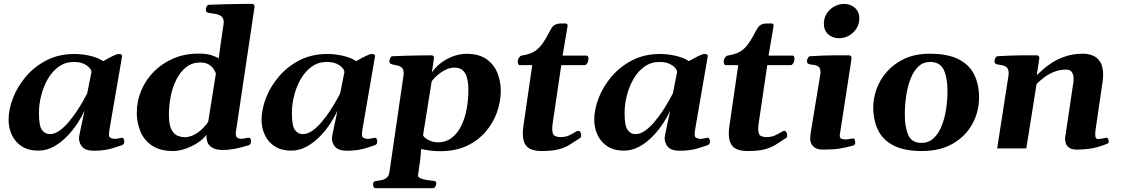

<svg xmlns="http://www.w3.org/2000/svg" viewBox="-20 -776 5871 1004"><path d="M181.6 11.7Q130.9 12.2 95.9 -9.5Q61 -31.2 43 -68.4Q24.9 -105.5 24.9 -149.4Q24.9 -203.6 48.1 -263.7Q71.3 -323.7 115.7 -376Q160.2 -428.2 223.9 -460.9Q287.6 -493.7 368.7 -493.7Q412.1 -493.7 454.1 -483.4Q496.1 -473.1 519.5 -456.1Q549.3 -473.1 570.3 -483.4Q591.3 -493.7 601.6 -493.7Q608.4 -493.7 613.5 -491.5Q618.7 -489.3 618.7 -483.4L551.3 -92.3Q549.8 -80.1 549.8 -71.8Q549.8 -58.1 560.8 -54Q571.8 -49.8 578.1 -49.8Q589.4 -49.8 601.8 -52.7Q614.3 -55.7 616.2 -55.7Q623.5 -55.7 626.7 -50Q629.9 -44.4 629.9 -37.6Q629.9 -25.4 625 -21.5Q620.1 -17.6 617.7 -16.6Q607.9 -13.2 567.4 -0.5Q526.9 12.2 470.2 12.2Q429.2 12.2 411.1 -6.8Q393.1 -25.9 393.1 -54.2Q393.1 -59.6 397 -78.9Q400.9 -98.1 406 -122.3Q411.1 -146.5 415.8 -167.5Q420.4 -188.5 421.9 -197.3Q409.7 -169.4 387 -134Q364.3 -98.6 333 -65.7Q301.8 -32.7 263.4 -10.7Q225.1 11.2 181.6 11.7ZM240.7 -74.7Q265.1 -74.7 290 -92Q314.9 -109.4 338.1 -136.7Q361.3 -164.1 381.1 -193.8Q400.9 -223.6 415 -249Q429.2 -274.4 436 -287.6L458 -397.9Q458 -417 432.4 -434.6Q406.7 -452.1 366.2 -452.1Q322.3 -452.1 288.1 -428Q253.9 -403.8 230.7 -364Q207.5 -324.2 195.6 -277.1Q183.6 -230 183.6 -184.1Q183.6 -118.2 199.5 -96.4Q215.3 -74.7 240.7 -74.7Z M884.8 13.7Q817.4 13.7 775.6 -14.2Q733.9 -42 714.6 -87.9Q695.3 -133.8 695.3 -187Q695.3 -247.1 718.5 -302.5Q741.7 -357.9 784.7 -401.4Q827.6 -444.8 886.5 -470.2Q945.3 -495.6 1016.6 -495.6Q1059.1 -495.6 1082.5 -488.3Q1106 -481 1124 -471.2L1132.8 -539.1L1148.9 -648.9Q1149.9 -656.7 1149.9 -659.2Q1149.9 -684.1 1133.8 -693.4Q1117.7 -702.6 1097.7 -704.8Q1077.6 -707 1065.4 -710Q1056.2 -714.4 1056.2 -725.6Q1056.2 -735.4 1060.8 -742.9Q1065.4 -750.5 1071.3 -751Q1115.2 -752.9 1160.6 -753.9Q1206.1 -754.9 1243.2 -755.4Q1280.3 -755.9 1298.8 -755.9Q1301.3 -755.9 1304 -754.6Q1306.6 -753.4 1308.8 -750.2Q1311 -747.1 1311 -741.2Q1311 -740.2 1311 -739Q1311 -737.8 1310.5 -736.3L1213.4 -85.4Q1212.9 -82.5 1212.9 -76.7Q1212.9 -61 1221.2 -55.7Q1229.5 -50.3 1240.7 -50.3Q1251.5 -50.3 1262.7 -53Q1273.9 -55.7 1280.8 -55.7Q1287.6 -55.7 1290.3 -49.8Q1293 -43.9 1293 -37.1Q1293 -31.7 1290.3 -25.4Q1287.6 -19 1280.8 -16.6Q1237.3 -2.9 1204.6 2.7Q1171.9 8.3 1147.9 8.3Q1109.9 8.3 1090.8 -3.2Q1071.8 -14.6 1065.7 -30.3Q1059.6 -45.9 1059.6 -59.1Q1059.6 -64.5 1060.5 -71.3Q1041 -46.4 1010.3 -27.1Q979.5 -7.8 946.3 2.9Q913.1 13.7 884.8 13.7ZM944.8 -58.6Q970.7 -58.6 994.6 -71Q1018.6 -83.5 1038.1 -102.3Q1057.6 -121.1 1068.8 -139.6L1108.9 -391.6Q1105.5 -402.3 1096.4 -415.8Q1087.4 -429.2 1070.8 -439.2Q1054.2 -449.2 1026.9 -449.2Q984.9 -449.2 954.1 -425.3Q923.3 -401.4 903.1 -361.6Q882.8 -321.8 873 -273.4Q863.3 -225.1 863.3 -175.8Q863.3 -121.6 877.4 -96.7Q891.6 -71.8 910.9 -65.2Q930.2 -58.6 944.8 -58.6Z M1504.4 11.7Q1453.6 12.2 1418.7 -9.5Q1383.8 -31.2 1365.7 -68.4Q1347.7 -105.5 1347.7 -149.4Q1347.7 -203.6 1370.8 -263.7Q1394 -323.7 1438.5 -376Q1482.9 -428.2 1546.6 -460.9Q1610.4 -493.7 1691.4 -493.7Q1734.9 -493.7 1776.9 -483.4Q1818.8 -473.1 1842.3 -456.1Q1872.1 -473.1 1893.1 -483.4Q1914.1 -493.7 1924.3 -493.7Q1931.2 -493.7 1936.3 -491.5Q1941.4 -489.3 1941.4 -483.4L1874 -92.3Q1872.6 -80.1 1872.6 -71.8Q1872.6 -58.1 1883.5 -54Q1894.5 -49.8 1900.9 -49.8Q1912.1 -49.8 1924.6 -52.7Q1937 -55.7 1939 -55.7Q1946.3 -55.7 1949.5 -50Q1952.6 -44.4 1952.6 -37.6Q1952.6 -25.4 1947.8 -21.5Q1942.9 -17.6 1940.4 -16.6Q1930.7 -13.2 1890.1 -0.5Q1849.6 12.2 1793 12.2Q1752 12.2 1733.9 -6.8Q1715.8 -25.9 1715.8 -54.2Q1715.8 -59.6 1719.7 -78.9Q1723.6 -98.1 1728.8 -122.3Q1733.9 -146.5 1738.5 -167.5Q1743.2 -188.5 1744.6 -197.3Q1732.4 -169.4 1709.7 -134Q1687 -98.6 1655.8 -65.7Q1624.5 -32.7 1586.2 -10.7Q1547.9 11.2 1504.4 11.7ZM1563.5 -74.7Q1587.9 -74.7 1612.8 -92Q1637.7 -109.4 1660.9 -136.7Q1684.1 -164.1 1703.9 -193.8Q1723.6 -223.6 1737.8 -249Q1752 -274.4 1758.8 -287.6L1780.8 -397.9Q1780.8 -417 1755.1 -434.6Q1729.5 -452.1 1689 -452.1Q1645 -452.1 1610.8 -428Q1576.7 -403.8 1553.5 -364Q1530.3 -324.2 1518.3 -277.1Q1506.3 -230 1506.3 -184.1Q1506.3 -118.2 1522.2 -96.4Q1538.1 -74.7 1563.5 -74.7Z M1943.8 208Q1937 208 1933.8 201.9Q1930.7 195.8 1930.7 190.4Q1930.7 177.7 1935.8 174.3Q1940.9 170.9 1950.2 169.9Q1962.4 168.5 1976.6 165.5Q1990.7 162.6 2002.2 153.1Q2013.7 143.6 2016.6 122.6L2089.8 -379.9Q2090.3 -383.3 2090.6 -386.5Q2090.8 -389.6 2090.8 -392.6Q2090.8 -414.1 2080.8 -422.6Q2070.8 -431.2 2057.1 -433.6Q2043.5 -436 2032.2 -439Q2025.4 -440.9 2020.8 -444.3Q2016.1 -447.8 2016.1 -455.6Q2016.1 -459.5 2019.8 -470.5Q2023.4 -481.4 2031.2 -481.9Q2099.6 -484.9 2153.8 -485.8Q2208 -486.8 2237.3 -486.8Q2241.2 -486.8 2245.4 -483.9Q2249.5 -481 2249.5 -472.2L2238.3 -397.9Q2263.2 -431.6 2293.9 -452.9Q2324.7 -474.1 2357.4 -484.4Q2390.1 -494.6 2419.4 -494.6Q2484.9 -494.6 2524.2 -466.6Q2563.5 -438.5 2581.1 -394.3Q2598.6 -350.1 2598.6 -301.8Q2598.6 -245.1 2578.9 -189.2Q2559.1 -133.3 2519.5 -87.2Q2480 -41 2420.7 -13.2Q2361.3 14.6 2282.2 14.6Q2256.8 14.6 2231.4 11.5Q2206.1 8.3 2182.1 3.4L2178.2 52.7L2166 140.6Q2166 150.4 2178.7 156.2Q2191.4 162.1 2210.2 165Q2229 168 2247.6 169.9Q2261.7 171.4 2261.7 183.1Q2261.7 186.5 2257.6 197.3Q2253.4 208 2241.7 208ZM2271 -31.7Q2310.5 -31.7 2340.3 -53.7Q2370.1 -75.7 2389.9 -114Q2409.7 -152.3 2419.4 -201.9Q2429.2 -251.5 2429.2 -306.2Q2429.2 -341.8 2422.4 -367.9Q2415.5 -394 2399.7 -408.2Q2383.8 -422.4 2356 -422.4Q2333.5 -422.4 2310.8 -411.4Q2288.1 -400.4 2268.8 -384Q2249.5 -367.7 2237.3 -351.1L2192.4 -70.3Q2193.4 -59.1 2217.8 -45.4Q2242.2 -31.7 2271 -31.7Z M2811.5 13.7Q2781.7 13.7 2759.8 5.9Q2737.8 -2 2725.8 -22Q2713.9 -42 2713.9 -78.6Q2713.9 -85.4 2714.4 -93Q2714.8 -100.6 2715.8 -108.9L2763.2 -435.5H2696.3Q2691.4 -436 2689.5 -442.4Q2687.5 -448.7 2687.5 -454.6Q2687.5 -465.8 2694.3 -475.1Q2701.2 -484.4 2707.5 -485.4Q2745.1 -491.2 2769.5 -504.2Q2793.9 -517.1 2814.5 -545.2Q2835 -573.2 2860.4 -622.6Q2869.1 -639.6 2882.1 -646.5Q2895 -653.3 2917 -653.3H2937Q2943.4 -653.3 2946.3 -649.4Q2949.2 -645.5 2948.2 -641.6L2921.9 -485.4H3047.9Q3053.7 -484.9 3055.4 -479.7Q3057.1 -474.6 3057.1 -468.8Q3057.1 -456.1 3051.8 -447Q3046.4 -438 3041 -435.5H2915L2870.6 -134.8Q2869.1 -125.5 2868.4 -117.9Q2867.7 -110.4 2867.7 -103.5Q2867.7 -71.8 2881.3 -65.4Q2895 -59.1 2910.2 -59.1Q2936 -59.1 2954.6 -67.4Q2973.1 -75.7 2985.4 -83.7Q2997.6 -91.8 3003.9 -91.8Q3011.7 -91.8 3015.4 -84.2Q3019 -76.7 3019 -67.9Q3019 -58.1 3013.2 -54.2Q2983.4 -34.7 2959 -19.3Q2934.6 -3.9 2901.4 4.9Q2868.2 13.7 2811.5 13.7Z M3244.1 11.7Q3193.4 12.2 3158.4 -9.5Q3123.5 -31.2 3105.5 -68.4Q3087.4 -105.5 3087.4 -149.4Q3087.4 -203.6 3110.6 -263.7Q3133.8 -323.7 3178.2 -376Q3222.7 -428.2 3286.4 -460.9Q3350.1 -493.7 3431.2 -493.7Q3474.6 -493.7 3516.6 -483.4Q3558.6 -473.1 3582 -456.1Q3611.8 -473.1 3632.8 -483.4Q3653.8 -493.7 3664.1 -493.7Q3670.9 -493.7 3676 -491.5Q3681.2 -489.3 3681.2 -483.4L3613.8 -92.3Q3612.3 -80.1 3612.3 -71.8Q3612.3 -58.1 3623.3 -54Q3634.3 -49.8 3640.6 -49.8Q3651.9 -49.8 3664.3 -52.7Q3676.8 -55.7 3678.7 -55.7Q3686 -55.7 3689.2 -50Q3692.4 -44.4 3692.4 -37.6Q3692.4 -25.4 3687.5 -21.5Q3682.6 -17.6 3680.2 -16.6Q3670.4 -13.2 3629.9 -0.5Q3589.4 12.2 3532.7 12.2Q3491.7 12.2 3473.6 -6.8Q3455.6 -25.9 3455.6 -54.2Q3455.6 -59.6 3459.5 -78.9Q3463.4 -98.1 3468.5 -122.3Q3473.6 -146.5 3478.3 -167.5Q3482.9 -188.5 3484.4 -197.3Q3472.2 -169.4 3449.5 -134Q3426.8 -98.6 3395.5 -65.7Q3364.3 -32.7 3325.9 -10.7Q3287.6 11.2 3244.1 11.7ZM3303.2 -74.7Q3327.6 -74.7 3352.5 -92Q3377.4 -109.4 3400.6 -136.7Q3423.8 -164.1 3443.6 -193.8Q3463.4 -223.6 3477.5 -249Q3491.7 -274.4 3498.5 -287.6L3520.5 -397.9Q3520.5 -417 3494.9 -434.6Q3469.2 -452.1 3428.7 -452.1Q3384.8 -452.1 3350.6 -428Q3316.4 -403.8 3293.2 -364Q3270 -324.2 3258.1 -277.1Q3246.1 -230 3246.1 -184.1Q3246.1 -118.2 3262 -96.4Q3277.8 -74.7 3303.2 -74.7Z M3888.7 13.7Q3858.9 13.7 3836.9 5.9Q3814.9 -2 3803 -22Q3791 -42 3791 -78.6Q3791 -85.4 3791.5 -93Q3792 -100.6 3793 -108.9L3840.3 -435.5H3773.4Q3768.6 -436 3766.6 -442.4Q3764.6 -448.7 3764.6 -454.6Q3764.6 -465.8 3771.5 -475.1Q3778.3 -484.4 3784.7 -485.4Q3822.3 -491.2 3846.7 -504.2Q3871.1 -517.1 3891.6 -545.2Q3912.1 -573.2 3937.5 -622.6Q3946.3 -639.6 3959.2 -646.5Q3972.2 -653.3 3994.1 -653.3H4014.2Q4020.5 -653.3 4023.4 -649.4Q4026.4 -645.5 4025.4 -641.6L3999 -485.4H4125Q4130.9 -484.9 4132.6 -479.7Q4134.3 -474.6 4134.3 -468.8Q4134.3 -456.1 4128.9 -447Q4123.5 -438 4118.2 -435.5H3992.2L3947.8 -134.8Q3946.3 -125.5 3945.6 -117.9Q3944.8 -110.4 3944.8 -103.5Q3944.8 -71.8 3958.5 -65.4Q3972.2 -59.1 3987.3 -59.1Q4013.2 -59.1 4031.7 -67.4Q4050.3 -75.7 4062.5 -83.7Q4074.7 -91.8 4081.1 -91.8Q4088.9 -91.8 4092.5 -84.2Q4096.2 -76.7 4096.2 -67.9Q4096.2 -58.1 4090.3 -54.2Q4060.5 -34.7 4036.1 -19.3Q4011.7 -3.9 3978.5 4.9Q3945.3 13.7 3888.7 13.7Z M4284.7 6.3Q4256.3 6.3 4241.7 -3.4Q4227.1 -13.2 4221.9 -25.6Q4216.8 -38.1 4216.8 -46.9Q4216.8 -67.9 4219.7 -84.5L4269 -383.3Q4270 -387.7 4270.3 -391.4Q4270.5 -395 4270.5 -398.4Q4270.5 -420.4 4259.5 -428Q4248.5 -435.5 4234.1 -436.8Q4219.7 -438 4209 -440.9Q4204.1 -443.4 4201.7 -447.3Q4199.2 -451.2 4200.2 -460.4Q4201.2 -466.3 4205.1 -473.9Q4209 -481.4 4214.8 -481.9Q4283.2 -486.3 4337.4 -486.6Q4391.6 -486.8 4420.9 -486.8Q4424.8 -486.8 4429 -482.9Q4433.1 -479 4432.6 -467.3L4371.1 -68.4Q4371.1 -53.2 4380.6 -50Q4390.1 -46.9 4401.4 -46.9Q4412.1 -46.9 4423.6 -49.6Q4435.1 -52.2 4440.9 -52.2Q4447.8 -52.2 4450 -44.2Q4452.1 -36.1 4452.1 -29.3Q4452.1 -18.1 4440.4 -14.6Q4401.4 -3.9 4368.9 1.2Q4336.4 6.3 4284.7 6.3ZM4367.2 -576.2Q4333 -576.2 4310.5 -596.9Q4288.1 -617.7 4288.1 -651.4Q4288.1 -681.6 4303 -705.1Q4317.9 -728.5 4342.3 -741.9Q4366.7 -755.4 4394 -755.4Q4428.2 -755.4 4450.9 -734.6Q4473.6 -713.9 4473.6 -680.2Q4473.6 -650.9 4458.7 -627.2Q4443.8 -603.5 4419.7 -589.8Q4395.5 -576.2 4367.2 -576.2Z M4546.4 -205.6Q4544.9 -257.8 4563.2 -309.1Q4581.5 -360.4 4618.9 -402.3Q4656.2 -444.3 4711.9 -469.7Q4767.6 -495.1 4841.3 -495.1Q4935.1 -495.1 4991.7 -466.6Q5048.3 -438 5074 -386.5Q5099.6 -335 5099.6 -266.6Q5099.6 -191.9 5064.9 -128.2Q5030.3 -64.5 4963.6 -25.4Q4897 13.7 4800.8 13.7Q4710.9 13.7 4655.5 -13.7Q4600.1 -41 4574.2 -90.3Q4548.3 -139.6 4546.4 -205.6ZM4798.8 -28.8Q4835.4 -28.8 4861.3 -52.5Q4887.2 -76.2 4903.3 -115.5Q4919.4 -154.8 4927 -203.1Q4934.6 -251.5 4934.6 -300.8Q4934.6 -368.2 4915.3 -410.2Q4896 -452.1 4843.3 -452.1Q4807.6 -452.1 4782.5 -428.2Q4757.3 -404.3 4741.7 -364.5Q4726.1 -324.7 4718.8 -275.9Q4711.4 -227.1 4711.4 -177.7Q4711.4 -112.3 4729.2 -70.6Q4747.1 -28.8 4798.8 -28.8Z M5746.1 -351.1 5708.5 -95.2Q5707 -84.5 5707 -75.7Q5707 -61 5710.7 -54.9Q5714.4 -48.8 5720.7 -48.8Q5727.5 -48.8 5739.7 -50.8Q5752 -52.7 5761.2 -55.2Q5769.5 -57.6 5773.7 -51Q5777.8 -44.4 5777.8 -37.1Q5777.8 -28.3 5773.9 -26.4Q5754.4 -17.1 5716.8 -6.3Q5679.2 4.4 5619.6 6.3Q5589.4 7.3 5574.2 -1.7Q5559.1 -10.7 5554.2 -24.2Q5549.3 -37.6 5549.3 -49.3Q5549.3 -57.6 5550.5 -63.5Q5551.8 -69.3 5551.8 -69.3L5592.3 -342.3Q5593.3 -347.7 5593.5 -353Q5593.8 -358.4 5593.8 -363.3Q5593.8 -385.3 5585 -398.7Q5576.2 -412.1 5555.2 -412.1Q5521.5 -412.1 5492.2 -400.4Q5462.9 -388.7 5439.7 -371.1Q5416.5 -353.5 5400.4 -336.4L5346.7 0H5194.3L5253.4 -379.9Q5254.4 -383.8 5254.4 -387.2Q5254.4 -390.6 5254.4 -393.6Q5254.4 -416.5 5242.7 -425Q5231 -433.6 5215.6 -435.8Q5200.2 -438 5189.5 -440.9Q5184.6 -443.4 5182.1 -447.3Q5179.7 -451.2 5180.7 -460.4Q5181.6 -466.3 5185.5 -473.9Q5189.5 -481.4 5195.3 -481.9Q5263.7 -486.3 5318.4 -486.6Q5373 -486.8 5402.3 -486.8Q5406.2 -486.8 5411.1 -482.9Q5416 -479 5414.1 -467.3L5401.4 -383.3Q5413.1 -393.6 5433.3 -412.1Q5453.6 -430.7 5483.6 -449.7Q5513.7 -468.8 5553.5 -481.9Q5593.3 -495.1 5643.6 -495.1Q5671.4 -495.1 5695.3 -485.1Q5719.2 -475.1 5733.9 -451.2Q5748.5 -427.2 5748.5 -385.3Q5748.5 -377.4 5747.8 -368.9Q5747.1 -360.4 5746.1 -351.1Z"/></svg>

Font: Gelasio
Style: Bold Italic
Weight: 700
Italic angle: -8.5°
Designer: Eben Sorkin
Foundry: Eben Sorkin
Version: Version 1.008